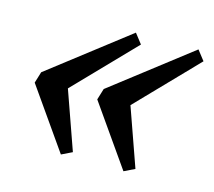

<svg xmlns="http://www.w3.org/2000/svg" viewBox="-71 -527 661 593"><g transform="rotate(15 260.0 -230.0)"><path d="M124 -257.5 202.5 -35.5 168.5 -19 33 -212.5 44 -248.5 295 -442.5 319.5 -411 102 -186ZM324 -257.5 402.5 -35.5 368.5 -19 233 -212.5 244 -248.5 495 -442.5 519.5 -411 302 -186Z"/></g></svg>

Font: Newsreader
Style: Italic
Weight: 400
Italic angle: -17°
Designer: Hugues Gentile
Foundry: Production Type
Version: Version 1.003